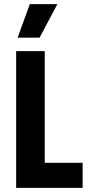

<svg xmlns="http://www.w3.org/2000/svg" viewBox="-20 -907 429 927"><path d="M58 0V-660H196V-121H379V0ZM171 -725H65L124 -887H257Z"/></svg>

Font: Bricolage Grotesque 10pt Condensed Bricolage Grotesque 10pt Condensed Regular
Style: Bold
Weight: 700
Width: 3
Designer: Mathieu Triay
Foundry: Atelier Triay
Version: Version 1.000; ttfautohint (v1.8.4.7-5d5b);gftools[0.9.32]